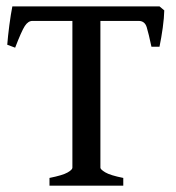

<svg xmlns="http://www.w3.org/2000/svg" viewBox="-20 -586 557 606"><path d="M498.5 -553.2Q498 -530.3 493.7 -498.5Q489.3 -466.8 483.4 -438.5H458Q449.2 -480 443.1 -500Q437 -520 417.5 -520H255.4L268.6 -565.9H483.4ZM82.5 -520Q68.8 -520 58.3 -503.9Q47.9 -487.8 27.8 -435.5L2.9 -444.8Q4.9 -471.2 9.5 -506.6Q14.2 -542 19 -565.9H273.9L283.7 -520ZM136.2 0V-24.4Q177.7 -32.7 193.1 -41.5Q208.5 -50.3 208.5 -56.6V-522.9Q208.5 -528.3 193.6 -531.5Q178.7 -534.7 146 -541V-565.9H361.3V-541Q330.6 -534.7 313.7 -532Q296.9 -529.3 296.9 -522.9V-56.6Q296.9 -51.3 312.3 -42Q327.6 -32.7 369.1 -24.4V0Z"/></svg>

Font: Dai Banna SIL
Style: Regular
Weight: 400
Designer: Victor Gaultney
Foundry: SIL International
Version: Version 4.000